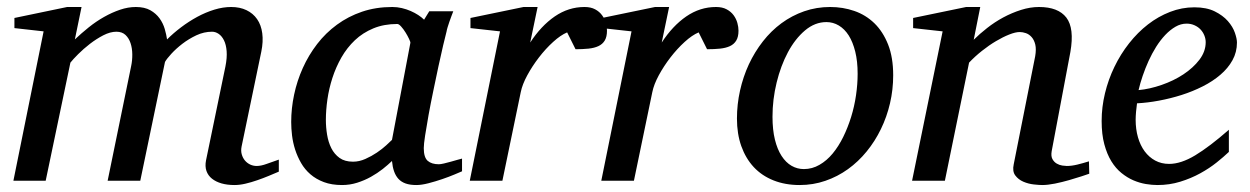

<svg xmlns="http://www.w3.org/2000/svg" viewBox="-20 -514 3555 546"><path d="M772.9 -25.9Q760.3 -20.5 744.4 -13.9Q728.5 -7.3 711.7 -1.5Q694.8 4.4 678.2 8.3Q661.6 12.2 647 12.2Q626.5 12.2 610.1 7.6Q593.8 2.9 582.8 -5.9Q571.8 -14.6 567.1 -27.8Q562.5 -41 565.9 -58.1L621.1 -325.2Q626 -350.1 624.5 -368.7Q623 -387.2 616.9 -399.4Q610.8 -411.6 601.8 -417.7Q592.8 -423.8 583 -423.8Q560.1 -423.8 538.3 -413.6Q516.6 -403.3 498.5 -389.4Q480.5 -375.5 467.3 -361.1Q454.1 -346.7 449.2 -337.9L378.9 0H286.1L353 -326.2Q356.4 -342.3 356.2 -359.6Q356 -377 351.3 -391.1Q346.7 -405.3 336.9 -414.6Q327.1 -423.8 311 -423.8Q293.5 -423.8 273.7 -413.6Q253.9 -403.3 235.6 -389.2Q217.3 -375 202.4 -360.1Q187.5 -345.2 180.2 -335.9L109.9 0H18.1L104 -424.8L21 -434.1V-462.9L170.9 -494.1H211.9L192.9 -401.9Q211.4 -419.4 232.4 -436.3Q253.4 -453.1 275.9 -465.8Q298.3 -478.5 321.3 -486.3Q344.2 -494.1 366.2 -494.1Q391.1 -494.1 407.5 -484.9Q423.8 -475.6 433.8 -461.7Q443.8 -447.8 448.5 -431.6Q453.1 -415.5 455.1 -401.9Q473.1 -419.9 495.1 -436.5Q517.1 -453.1 541 -466.1Q564.9 -479 589.6 -486.6Q614.3 -494.1 637.2 -494.1Q662.1 -494.1 680.9 -485.1Q699.7 -476.1 711.2 -459.5Q722.7 -442.9 725.8 -419.4Q729 -396 723.1 -367.2L667 -97.2Q664.6 -85 667.5 -75Q670.4 -64.9 676.5 -57.6Q682.6 -50.3 691.4 -46.1Q700.2 -42 710 -42Q722.2 -42 738.3 -47.9Q754.4 -53.7 772.9 -60.1Z M1147 -392.1Q1147.5 -394.5 1143.3 -403.3Q1139.2 -412.1 1133.3 -421.6Q1127.4 -431.2 1120.8 -438.5Q1114.3 -445.8 1109.9 -445.8Q1071.8 -445.8 1041.7 -433.3Q1011.7 -420.9 989.3 -399.7Q966.8 -378.4 950.9 -350.6Q935.1 -322.8 925.3 -292.5Q915.5 -262.2 911.1 -231.4Q906.7 -200.7 906.7 -172.9Q906.7 -151.9 910.2 -130.9Q913.6 -109.9 922.1 -92.8Q930.7 -75.7 945.6 -64.9Q960.4 -54.2 983.9 -54.2Q1001.5 -54.2 1019 -62Q1036.6 -69.8 1051.8 -80.1Q1066.9 -90.3 1078.1 -100.6Q1089.4 -110.8 1094.7 -116.2ZM1293.9 -26.9Q1288.1 -24.4 1272.5 -17.8Q1256.8 -11.2 1237.5 -4.6Q1218.3 2 1198.5 7.1Q1178.7 12.2 1164.1 12.2Q1146 12.2 1133.5 7.8Q1121.1 3.4 1113 -5.4Q1105 -14.2 1100.6 -26.9Q1096.2 -39.6 1094.7 -56.2Q1083.5 -45.4 1068.4 -33.4Q1053.2 -21.5 1034.9 -11.2Q1016.6 -1 995.8 5.6Q975.1 12.2 952.6 12.2Q923.3 12.2 901.1 3.9Q878.9 -4.4 862.8 -18.3Q846.7 -32.2 836.2 -50.5Q825.7 -68.8 819.3 -88.6Q813 -108.4 810.5 -128.7Q808.1 -148.9 808.1 -167Q808.1 -205.6 816.4 -244.9Q824.7 -284.2 841.1 -320.6Q857.4 -356.9 881.8 -388.7Q906.2 -420.4 938.2 -443.8Q970.2 -467.3 1009.5 -480.7Q1048.8 -494.1 1095.7 -494.1Q1109.4 -494.1 1122.8 -491Q1136.2 -487.8 1147.9 -482.7Q1159.7 -477.5 1169.4 -471.2Q1179.2 -464.8 1186 -458L1200.7 -481.9H1269Q1266.6 -476.1 1263.7 -468Q1260.7 -460 1257.8 -451.7Q1254.9 -443.4 1252.7 -436Q1250.5 -428.7 1250 -424.8Q1246.6 -411.6 1240.2 -385Q1233.9 -358.4 1226.8 -325.2Q1219.7 -292 1212.2 -255.6Q1204.6 -219.2 1198.7 -186.8Q1192.9 -154.3 1189 -129.2Q1185.1 -104 1185.1 -92.8Q1185.1 -66.4 1196.3 -56.6Q1207.5 -46.9 1228 -46.9Q1232.9 -46.9 1242.4 -49.1Q1252 -51.3 1262.2 -54.2Q1272.5 -57.1 1281.2 -59.6Q1290 -62 1293.9 -63Z M1706.1 -426.8Q1706.1 -409.2 1699.7 -398.7Q1693.4 -388.2 1681.6 -382.8Q1669.9 -377.4 1653.6 -375.7Q1637.2 -374 1616.7 -374L1592.8 -421.9Q1574.2 -414.1 1553 -394.8Q1531.7 -375.5 1512.7 -350.8Q1493.7 -326.2 1479.5 -300Q1465.3 -273.9 1460.9 -252L1408.7 0H1315.9L1401.9 -424.8L1317.9 -434.1V-462.9L1468.8 -494.1H1508.8L1487.8 -393.1Q1518.6 -440.4 1557.6 -467.3Q1596.7 -494.1 1642.1 -494.1Q1660.2 -494.1 1672.4 -487.5Q1684.6 -481 1692.1 -470.7Q1699.7 -460.4 1702.9 -448.7Q1706.1 -437 1706.1 -426.8Z M2080.1 -426.8Q2080.1 -409.2 2073.7 -398.7Q2067.4 -388.2 2055.7 -382.8Q2043.9 -377.4 2027.6 -375.7Q2011.2 -374 1990.7 -374L1966.8 -421.9Q1948.2 -414.1 1927 -394.8Q1905.8 -375.5 1886.7 -350.8Q1867.7 -326.2 1853.5 -300Q1839.4 -273.9 1835 -252L1782.7 0H1689.9L1775.9 -424.8L1691.9 -434.1V-462.9L1842.8 -494.1H1882.8L1861.8 -393.1Q1892.6 -440.4 1931.6 -467.3Q1970.7 -494.1 2016.1 -494.1Q2034.2 -494.1 2046.4 -487.5Q2058.6 -481 2066.2 -470.7Q2073.7 -460.4 2076.9 -448.7Q2080.1 -437 2080.1 -426.8Z M2418.9 -304.2Q2418.9 -339.8 2412.1 -367.2Q2405.3 -394.5 2393.6 -413.1Q2381.8 -431.6 2365.5 -441.4Q2349.1 -451.2 2330.1 -451.2Q2297.4 -451.2 2269.3 -427.5Q2241.2 -403.8 2220.7 -365.5Q2200.2 -327.1 2188.5 -279.1Q2176.8 -231 2176.8 -182.1Q2176.8 -145 2183.6 -117.2Q2190.4 -89.4 2202.6 -70.6Q2214.8 -51.8 2231 -42.5Q2247.1 -33.2 2266.1 -33.2Q2289.6 -33.2 2310.3 -45.2Q2331.1 -57.1 2347.9 -77.4Q2364.7 -97.7 2377.9 -124.5Q2391.1 -151.4 2400.4 -181.4Q2409.7 -211.4 2414.3 -243.2Q2418.9 -274.9 2418.9 -304.2ZM2520 -299.8Q2520 -259.3 2511 -220.5Q2502 -181.6 2485.1 -147Q2468.3 -112.3 2444.6 -83.3Q2420.9 -54.2 2391.4 -33Q2361.8 -11.7 2327.1 0.2Q2292.5 12.2 2253.9 12.2Q2212.9 12.2 2179.7 -1Q2146.5 -14.2 2123.5 -38.8Q2100.6 -63.5 2088.1 -98.4Q2075.7 -133.3 2075.7 -176.8Q2075.7 -217.3 2084.5 -256.6Q2093.3 -295.9 2109.6 -331.1Q2126 -366.2 2149.4 -396.2Q2172.9 -426.3 2202.4 -448Q2231.9 -469.7 2266.8 -481.9Q2301.8 -494.1 2340.8 -494.1Q2377 -494.1 2409.4 -482.9Q2441.9 -471.7 2466.6 -447.8Q2491.2 -423.8 2505.6 -387.2Q2520 -350.6 2520 -299.8Z M3077.6 -20Q3071.3 -17.6 3055.4 -12.5Q3039.6 -7.3 3020 -1.7Q3000.5 3.9 2980 8.1Q2959.5 12.2 2943.8 12.2Q2935.1 12.2 2919.7 10.5Q2904.3 8.8 2890.1 2.7Q2876 -3.4 2867.2 -15.1Q2858.4 -26.9 2862.8 -46.9L2923.8 -354Q2927.2 -374 2924.1 -387.2Q2920.9 -400.4 2913.8 -408.4Q2906.7 -416.5 2897.5 -419.7Q2888.2 -422.9 2879.9 -422.9Q2867.7 -422.9 2849.9 -415.8Q2832 -408.7 2812.3 -397Q2792.5 -385.3 2772.5 -369.4Q2752.4 -353.5 2735.8 -335.9L2667 0H2573.7L2660.6 -424.8L2576.7 -434.1V-462.9L2727.5 -494.1H2767.6L2749 -400.9Q2765.6 -417.5 2787.1 -434.3Q2808.6 -451.2 2833 -464.4Q2857.4 -477.5 2883.5 -485.8Q2909.7 -494.1 2934.6 -494.1Q2989.3 -494.1 3012.5 -463.9Q3035.6 -433.6 3023.9 -366.2L2970.7 -84Q2968.3 -69.8 2972.9 -61.5Q2977.5 -53.2 2985.1 -48.8Q2992.7 -44.4 3001 -43.2Q3009.3 -42 3013.7 -42Q3027.3 -42 3043.5 -45.9Q3059.6 -49.8 3076.7 -55.2Z M3408.7 -394Q3408.7 -403.8 3404.8 -413.3Q3400.9 -422.9 3394 -430.2Q3387.2 -437.5 3377 -442.1Q3366.7 -446.8 3354.5 -446.8Q3337.9 -446.8 3322.8 -438Q3307.6 -429.2 3293.7 -414.6Q3279.8 -399.9 3267.8 -380.9Q3255.9 -361.8 3246.3 -340.8Q3236.8 -319.8 3229.5 -298.3Q3222.2 -276.9 3217.8 -257.8Q3249.5 -260.7 3283.4 -272.5Q3317.4 -284.2 3345.2 -302.5Q3373 -320.8 3390.9 -344.2Q3408.7 -367.7 3408.7 -394ZM3497.6 -393.1Q3497.6 -365.7 3484.9 -342.8Q3472.2 -319.8 3450.4 -301.3Q3428.7 -282.7 3400.1 -268.3Q3371.6 -253.9 3340.1 -243.9Q3308.6 -233.9 3275.9 -227.8Q3243.2 -221.7 3213.4 -220.2Q3211.9 -210.4 3210.7 -196.8Q3209.5 -183.1 3209.5 -173.8Q3209.5 -146.5 3216.1 -123.5Q3222.7 -100.6 3235.1 -83.7Q3247.6 -66.9 3265.1 -57.4Q3282.7 -47.9 3304.7 -47.9Q3338.4 -47.9 3378.9 -72.3Q3419.4 -96.7 3474.6 -145V-82Q3460.4 -68.4 3439.9 -52Q3419.4 -35.6 3393.3 -21.2Q3367.2 -6.8 3336.4 2.7Q3305.7 12.2 3271.5 12.2Q3256.3 12.2 3238.5 9.3Q3220.7 6.3 3203.1 -1.2Q3185.5 -8.8 3169.2 -22Q3152.8 -35.2 3140.4 -55.4Q3127.9 -75.7 3120.4 -103.8Q3112.8 -131.8 3112.8 -169.9Q3112.8 -209.5 3122.3 -248.8Q3131.8 -288.1 3149.2 -324Q3166.5 -359.9 3190.9 -390.9Q3215.3 -421.9 3244.6 -444.6Q3273.9 -467.3 3307.4 -480.2Q3340.8 -493.2 3376.5 -493.2Q3411.1 -493.2 3434.3 -481.7Q3457.5 -470.2 3471.7 -454.1Q3485.8 -438 3491.7 -420.9Q3497.6 -403.8 3497.6 -393.1Z"/></svg>

Font: Charis SIL APac
Style: Italic
Weight: 400
Italic angle: -11°
Foundry: SIL International
Version: Version 5.000